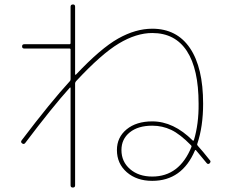

<svg xmlns="http://www.w3.org/2000/svg" viewBox="-20 -800 1040 870"><path d="M847.7 -134.8Q848.6 -138.7 845.7 -141.6Q795.9 -192.4 755.9 -211.4Q715.8 -230.5 669.9 -230.5Q605.5 -230.5 567.9 -200.2Q530.3 -169.9 530.3 -120.1Q530.3 -67.4 569.3 -33.7Q608.4 0 669.9 0Q793 0 847.7 -134.8ZM93.8 -151.4Q87.9 -144.5 80.1 -150.4Q72.3 -156.2 78.1 -164.1Q209 -336.9 296.9 -432.6Q299.8 -435.5 299.8 -441.4V-575.2Q299.8 -580.1 294.9 -580.1H89.8Q80.1 -580.1 80.1 -589.8Q80.1 -599.6 89.8 -599.6H294.9Q299.8 -599.6 299.8 -605.5V-769.5Q299.8 -779.3 310.1 -779.8Q320.3 -780.3 320.3 -769.5V-462.9Q320.3 -461.9 321.8 -461.4Q323.2 -460.9 324.2 -461.9Q436.5 -581.1 515.6 -625.5Q594.7 -669.9 669.9 -669.9Q781.2 -669.9 840.8 -582Q900.4 -494.1 900.4 -330.1Q900.4 -226.6 874 -148.4Q872.1 -144.5 876 -139.6Q897.5 -116.2 930.7 -74.2Q937.5 -68.4 929.7 -59.6Q921.9 -53.7 916 -61.5Q881.8 -103.5 868.2 -119.1Q865.2 -122.1 863.3 -118.2Q804.7 19.5 669.9 19.5Q599.6 19.5 554.7 -19.5Q509.8 -58.6 509.8 -120.1Q509.8 -177.7 553.7 -213.9Q597.7 -250 669.9 -250Q766.6 -250 853.5 -163.1Q855.5 -161.1 858.4 -164.1Q880.9 -238.3 879.9 -330.1Q879.9 -487.3 826.7 -568.8Q773.4 -650.4 669.9 -650.4Q597.7 -650.4 518.6 -603Q439.5 -555.7 324.2 -431.6Q320.3 -425.8 320.3 -422.9V40Q320.3 49.8 310.1 49.8Q299.8 49.8 299.8 40V-401.4Q299.8 -402.3 298.8 -403.3Q297.9 -404.3 296.9 -403.3Q216.8 -314.5 93.8 -151.4Z"/></svg>

Font: Rounded-X Mgen+ 1mn thin
Style: Regular
Weight: 100
Designer: [Source Han Sans]
Ryoko NISHIZUKA  (kana & ideographs); Paul D. Hunt (Latin, Greek & Cyrillic); Wenlong ZHANG  (bopomofo
Version: Version 1.059.20150602